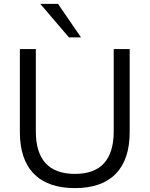

<svg xmlns="http://www.w3.org/2000/svg" viewBox="-20 -957 768 986"><path d="M365 9Q226 9 154 -64.5Q82 -138 82 -279V-705H164V-283Q164 -64 365 -64Q564 -64 564 -283V-705H646V-279Q646 -138 574.5 -64.5Q503 9 365 9ZM334 -765 187 -937H278L396 -765Z"/></svg>

Font: Nunito Sans
Style: Regular
Weight: 400
Designer: Vernon Adams
Foundry: Vernon Adams
Version: Version 3.101; ttfautohint (v1.8.4.7-5d5b);gftools[0.9.27]